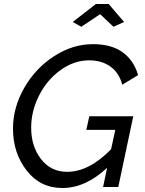

<svg xmlns="http://www.w3.org/2000/svg" viewBox="-20 -936 726 961"><path d="M481 -865 387 -802 344 -826 460 -916H524L601 -826L548 -802ZM412 -286 427 -354H647L572 0H496L516 -96Q408 5 292 5Q181 5 113 -83Q45 -171 45 -292Q45 -398 101.5 -496.5Q158 -595 251 -655Q344 -715 445 -715Q539 -715 595 -673.5Q651 -632 671 -560L592 -512Q576 -572 532.5 -603Q489 -634 426 -634Q350 -634 282 -584.5Q214 -535 175 -457Q136 -379 136 -297Q136 -203 185.5 -139.5Q235 -76 316 -76Q426 -76 536 -189L557 -286Z"/></svg>

Font: Raleway-v4020 Medium
Style: Italic
Weight: 500
Italic angle: -12°
Designer: Matt McInerney, Pablo Impallari, Rodrigo Fuenzalida
Foundry: Matt McInerney, Pablo Impallari, Rodrigo Fuenzalida
Version: Version 4.020;PS 004.020;hotconv 1.0.88;makeotf.lib2.5.64775